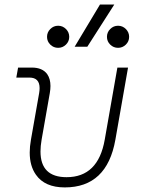

<svg xmlns="http://www.w3.org/2000/svg" viewBox="-20 -815 626 845"><path d="M265.1 9.8Q177.2 9.8 138.2 -45.9Q110.8 -84.5 110.8 -143.6Q110.8 -169.9 116.2 -200.2L152.3 -405.3Q154.3 -417.5 154.3 -427.2Q154.3 -473.6 109.4 -473.6H51.8L59.6 -517.6H120.1Q167 -517.6 188 -488.3Q202.1 -467.8 202.1 -436.5Q202.1 -422.4 199.2 -405.3L163.1 -200.2Q158.2 -171.9 158.2 -148.4Q158.2 -35.2 272.9 -35.2Q412.1 -35.2 440.9 -200.2L496.6 -517.6H543.5L487.8 -200.2Q450.7 9.8 265.1 9.8ZM308.6 -609.4 419.9 -794.9H482.9L364.3 -609.4ZM235.8 -604.5Q215.8 -604.5 201.4 -618.7Q187 -632.8 187 -652.8Q187 -672.9 201.4 -687.3Q215.8 -701.7 235.8 -701.7Q255.9 -701.7 270.3 -687.3Q284.7 -672.9 284.7 -652.8Q284.7 -632.8 270.3 -618.7Q255.9 -604.5 235.8 -604.5ZM499.5 -604.5Q479.5 -604.5 465.1 -618.7Q450.7 -632.8 450.7 -652.8Q450.7 -672.9 465.1 -687.3Q479.5 -701.7 499.5 -701.7Q519.5 -701.7 533.9 -687.3Q548.3 -672.9 548.3 -652.8Q548.3 -632.8 533.9 -618.7Q519.5 -604.5 499.5 -604.5Z"/></svg>

Font: CaskaydiaCove NFP ExtraLight
Style: Italic
Weight: 200
Italic angle: -10°
Designer: Aaron Bell
Foundry: Saja Typeworks
Version: Version 2111.001; VTT 6.35;Nerd Fonts 3.1.1